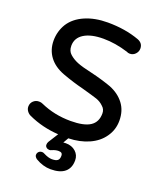

<svg xmlns="http://www.w3.org/2000/svg" viewBox="-165 -800 933 1125"><g transform="rotate(20 301.0 -237.5)"><path d="M538 -79Q507 -34 451 -9Q395 16 324 18L305 51Q310 50 321 50Q358 50 382 71.5Q406 93 406 126Q406 174 376 199Q346 224 288 224Q240 224 193 196Q179 185 179 174Q179 162 187 154Q195 146 208 146Q215 146 222 150Q253 166 275 166Q300 166 310.5 157.5Q321 149 321 129Q321 117 315 112Q309 107 296 107Q278 107 257 116Q250 120 243 120Q232 120 224 113.5Q216 107 216 97Q216 87 221 78L260 16Q160 10 73 -30Q59 -36 49.5 -49Q40 -62 40 -77Q40 -98 54.5 -112Q69 -126 90 -126Q103 -126 113 -121Q200 -82 301 -82Q384 -82 423 -107.5Q462 -133 462 -187Q462 -213 443 -229Q424 -248 398 -257Q374 -265 302 -285Q241 -300 173 -325Q111 -348 79 -391Q47 -434 47 -491Q47 -549 77 -598Q108 -646 169 -672.5Q230 -699 310 -699Q419 -699 507 -667Q541 -654 541 -620Q541 -601 527 -586Q513 -571 492 -571Q481 -571 473 -576Q393 -601 319 -601Q242 -601 198.5 -574Q155 -547 155 -498Q155 -465 176 -447Q197 -428 227.5 -415.5Q258 -403 322 -389Q386 -374 448 -352Q505 -329 537.5 -286Q570 -243 570 -181Q570 -124 538 -79Z"/></g></svg>

Font: 寒蝉全圆体 Bold
Style: Regular
Weight: 700
Designer: Warren2060
      Designed by Motoya company      

      [Varela Round]
      Joe Prince(Latin component); Avraham Cornf
Foundry: ChillType
Version: Version 3.200